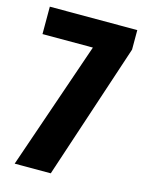

<svg xmlns="http://www.w3.org/2000/svg" viewBox="-100 -698 576 760"><g transform="rotate(15 187.5 -318.0)"><path d="M367.2 -636.2V-556.2L183.1 0H35.2L215.3 -523.9H8.8V-636.2Z"/></g></svg>

Font: Akaash Gobhi
Style: Regular
Weight: 400
Designer: Kulbir Singh Thind, MD
Foundry: Punjab Online
Version: Version 1.200